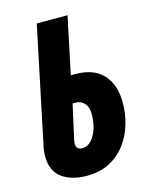

<svg xmlns="http://www.w3.org/2000/svg" viewBox="-110 -786 683 868"><g transform="rotate(-15 231.0 -352.0)"><path d="M189 10Q117 10 72.5 -22.5Q28 -55 28 -124Q28 -150 35 -179L147 -714H291L235 -448H255Q342 -448 386 -400Q430 -352 430 -268Q430 -215 415 -165.5Q400 -116 370 -76.5Q340 -37 295 -13.5Q250 10 189 10ZM201 -116Q235 -116 258 -156Q281 -196 281 -257Q281 -287 265 -305Q249 -323 222 -323H210L174 -161Q172 -152 172 -143Q172 -116 201 -116Z"/></g></svg>

Font: Noto Sans ExtraCondensed ExtraBold
Style: Italic
Weight: 800
Width: 2
Italic angle: -12°
Designer: Monotype Design Team
Foundry: Monotype Imaging Inc.
Version: Version 2.013; ttfautohint (v1.8.4.7-5d5b)